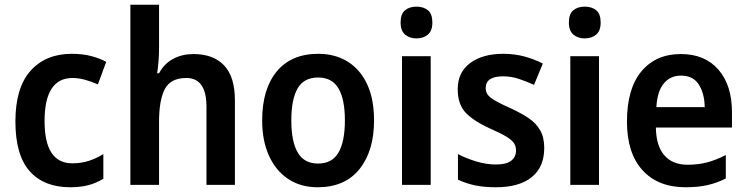

<svg xmlns="http://www.w3.org/2000/svg" viewBox="-20 -780 3150 810"><path d="M276 10Q166 10 105.5 -57.5Q45 -125 45 -268Q45 -410 109 -481.5Q173 -553 283 -553Q328 -553 364.5 -543.5Q401 -534 428 -519L393 -424Q366 -436 338.5 -443.5Q311 -451 286 -451Q168 -451 168 -269Q168 -91 285 -91Q323 -91 355 -101.5Q387 -112 416 -130V-26Q387 -8 353.5 1Q320 10 276 10Z M651 -577Q651 -547 648.5 -518.5Q646 -490 643 -471H651Q673 -512 711 -532Q749 -552 796 -552Q880 -552 925.5 -504Q971 -456 971 -357V0H851V-330Q851 -451 766 -451Q700 -451 675.5 -404.5Q651 -358 651 -266V0H530V-760H651Z M1558 -272Q1558 -143 1496.5 -66.5Q1435 10 1320 10Q1249 10 1196.5 -24.5Q1144 -59 1115 -122.5Q1086 -186 1086 -272Q1086 -404 1147.5 -478.5Q1209 -553 1323 -553Q1393 -553 1446 -520.5Q1499 -488 1528.5 -425.5Q1558 -363 1558 -272ZM1209 -272Q1209 -183 1236 -136.5Q1263 -90 1322 -90Q1381 -90 1408 -136.5Q1435 -183 1435 -272Q1435 -361 1408 -407Q1381 -453 1322 -453Q1262 -453 1235.5 -407Q1209 -361 1209 -272Z M1737 -752Q1767 -752 1785.5 -736.5Q1804 -721 1804 -685Q1804 -650 1785 -634Q1766 -618 1737 -618Q1708 -618 1689 -634Q1670 -650 1670 -685Q1670 -721 1688.5 -736.5Q1707 -752 1737 -752ZM1797 -543V0H1676V-543Z M2276 -156Q2276 -75 2223 -32.5Q2170 10 2072 10Q2022 10 1984 2Q1946 -6 1912 -22V-130Q1946 -112 1989 -99Q2032 -86 2072 -86Q2116 -86 2136.5 -102Q2157 -118 2157 -145Q2157 -162 2149 -175Q2141 -188 2118 -202.5Q2095 -217 2049 -237Q1982 -267 1946.5 -302.5Q1911 -338 1911 -404Q1911 -475 1963.5 -514Q2016 -553 2103 -553Q2149 -553 2189.5 -542.5Q2230 -532 2270 -512L2233 -422Q2200 -437 2168 -447.5Q2136 -458 2103 -458Q2029 -458 2029 -409Q2029 -392 2038 -380Q2047 -368 2070.5 -354.5Q2094 -341 2137 -322Q2180 -302 2211 -281Q2242 -260 2259 -230Q2276 -200 2276 -156Z M2447 -752Q2477 -752 2495.5 -736.5Q2514 -721 2514 -685Q2514 -650 2495 -634Q2476 -618 2447 -618Q2418 -618 2399 -634Q2380 -650 2380 -685Q2380 -721 2398.5 -736.5Q2417 -752 2447 -752ZM2507 -543V0H2386V-543Z M2852 -552Q2954 -552 3011 -486Q3068 -420 3068 -307V-242H2747Q2748 -165 2782.5 -125Q2817 -85 2881 -85Q2926 -85 2963.5 -95Q3001 -105 3042 -126V-27Q3004 -8 2964.5 1Q2925 10 2872 10Q2756 10 2690.5 -62Q2625 -134 2625 -267Q2625 -406 2686 -479Q2747 -552 2852 -552ZM2853 -461Q2808 -461 2780.5 -428Q2753 -395 2749 -328H2953Q2952 -386 2928 -423.5Q2904 -461 2853 -461Z"/></svg>

Font: Noto Sans Arabic UI SmCn SmBd
Style: Regular
Weight: 600
Width: 4
Designer: Monotype Design Team, Nadine Chahine and Nizar Qandah
Foundry: Monotype Imaging Inc.
Version: Version 2.010; ttfautohint (v1.8.4.7-5d5b)